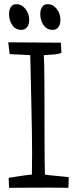

<svg xmlns="http://www.w3.org/2000/svg" viewBox="-20 -897 369 920"><path d="M23.4 2.9 21.5 -44.9Q111.3 -59.6 132.8 -60.5Q133.8 -93.8 133.8 -160.2Q133.8 -248 129.9 -413.6Q126 -579.1 125 -632.8L26.4 -637.7L19.5 -694.3Q59.6 -693.4 143.6 -693.4Q229.5 -693.4 271.5 -692.4L274.4 -643.6Q257.8 -636.7 227.5 -635.3Q197.3 -633.8 189.5 -632.8Q192.4 -605.5 192.9 -495.1Q193.4 -384.8 193.4 -251Q193.4 -117.2 195.3 -60.5Q210.9 -57.6 254.9 -53.7Q298.8 -49.8 309.6 -47.9L307.6 2.9Q278.3 2 214.8 2Q181.6 2 116.2 2.4Q50.8 2.9 23.4 2.9ZM208 -877Q234.4 -877 252 -854Q269.5 -831.1 269.5 -801.8Q269.5 -780.3 259.8 -767.1Q250 -753.9 232.4 -753.9Q205.1 -753.9 189 -776.4Q172.9 -798.8 172.9 -829.1Q172.9 -850.6 182.1 -863.8Q191.4 -877 208 -877ZM57.6 -877Q84 -877 102.1 -854Q120.1 -831.1 120.1 -801.8Q120.1 -780.3 109.9 -767.1Q99.6 -753.9 82 -753.9Q54.7 -753.9 39.1 -776.4Q23.4 -798.8 23.4 -829.1Q23.4 -850.6 32.2 -863.8Q41 -877 57.6 -877Z"/></svg>

Font: Neucha
Style: Regular
Weight: 400
Designer: Jovanny Lemonad
Foundry: Jovanny Lemonad
Version: Version 001.001